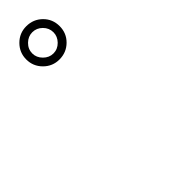

<svg xmlns="http://www.w3.org/2000/svg" viewBox="38 -1169 925 925"><g transform="rotate(45 500.0 -707.0)"><path d="M25.4 -707Q25.4 -754.9 58.1 -788.1Q90.8 -821.3 138.7 -821.3Q186.5 -821.3 219.2 -788.1Q252 -754.9 252 -707Q252 -660.2 218.8 -627Q185.5 -593.8 138.7 -593.8Q91.8 -593.8 58.6 -627Q25.4 -660.2 25.4 -707ZM66.4 -707Q66.4 -678.7 87.9 -656.7Q109.4 -634.8 138.7 -634.8Q167 -634.8 189 -656.7Q210.9 -678.7 210.9 -707Q210.9 -736.3 189 -757.8Q167 -779.3 138.7 -779.3Q109.4 -779.3 87.9 -757.8Q66.4 -736.3 66.4 -707Z"/></g></svg>

Font: GenEi Gothic M SemiLight
Style: Regular
Weight: 350
Designer: o_tamon (Modified); [Source Han Sans]
Ryoko NISHIZUKA  (kana & ideographs); Paul D. Hunt (Latin, Greek & Cyrillic); Wenl
Version: Version 1.1a;Original Version 1.004